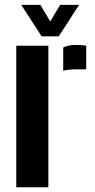

<svg xmlns="http://www.w3.org/2000/svg" viewBox="-20 -794 404 814"><path d="M49 0V-600H185V0ZM248 -494V-592.5Q268.5 -603.5 301 -603.5Q313 -603.5 325.2 -602.8Q337.5 -602 345.5 -600.5V-500H302.5Q269.5 -500 248 -494ZM156.5 -640 70 -773.5H151L193 -703L235 -773.5H315.5L229 -640Z"/></svg>

Font: Big Shoulders Stencil Text Thin ExtraBold
Style: Regular
Weight: 800
Version: Version 2.001